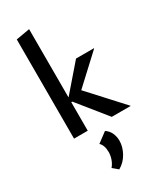

<svg xmlns="http://www.w3.org/2000/svg" viewBox="-251 -797 978 1177"><g transform="rotate(-30 238.5 -208.5)"><path d="M344 0 181 -202H165V-225L333 -419H460V-417L225 -199L237 -264L477 -2V0ZM77 0V-702L174 -719V0ZM223 302 186 271Q203 251 211.5 226Q220 201 220 177Q220 153 213.5 134.5Q207 116 195 106L265 54Q290 71 301 96.5Q312 122 312 150Q312 193 288 236Q264 279 223 302Z"/></g></svg>

Font: Ysabeau SemiBold
Style: Regular
Weight: 600
Designer: Christian Thalmann (Catharsis Fonts)
Version: Version 2.000;gftools[0.9.27.dev2+g8671c4b]